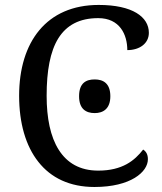

<svg xmlns="http://www.w3.org/2000/svg" viewBox="-20 -744 654 774"><path d="M377.9 -724.1C167.5 -724.1 57.1 -574.7 57.1 -357.9C57.1 -248 83.5 -155.8 134.8 -91.3C185.5 -26.9 261.2 9.8 360.8 9.8C506.8 9.8 576.2 -50.8 576.2 -102.1C576.2 -122.1 568.4 -133.8 557.1 -141.1C540 -119.1 519 -97.7 490.2 -82C461.4 -66.4 424.8 -56.2 376 -56.2C302.2 -56.2 250.5 -86.9 216.8 -140.1C183.1 -192.9 168 -268.6 168 -357.9C168 -458 182.1 -536.6 215.3 -589.8C248.5 -642.6 300.3 -670.9 376 -670.9C462.9 -670.9 493.2 -604.5 493.2 -542C543.5 -542 580.1 -569.3 580.1 -611.8C580.1 -675.8 514.2 -724.1 377.9 -724.1ZM298.8 -356C298.8 -304.2 327.1 -288.1 361.8 -288.1C395.5 -288.1 424.8 -305.2 424.8 -356C424.8 -408.2 396 -423.8 361.8 -423.8C326.7 -423.8 298.8 -409.2 298.8 -356Z"/></svg>

Font: The Erased English
Style: Regular
Weight: 400
Designer: Monotype Design team + ligartures altered by 180 Amsterdam
Foundry: Monotype Imaging Inc.
Version: Version 1.030;Glyphs 3.1.2 (3151)